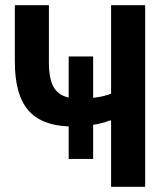

<svg xmlns="http://www.w3.org/2000/svg" viewBox="-20 -718 640 738"><path d="M244 -232Q138 -236 87.5 -295.5Q37 -355 37 -482V-698H168V-480Q168 -415 186 -383.5Q204 -352 244 -343V-501H338V-342Q357 -344 374.5 -348Q392 -352 407 -358V-698H538V0H407V-255H402Q375 -244 338 -238V-107H244Z"/></svg>

Font: IBM Plex Mono SmBld
Style: Regular
Weight: 600
Monospace: yes
Designer: Mike Abbink, Paul van der Laan, Pieter van Rosmalen
Foundry: Bold Monday
Version: Version 2.3